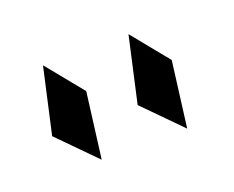

<svg xmlns="http://www.w3.org/2000/svg" viewBox="-49 -956 420 344"><g transform="rotate(-20 160.5 -783.5)"><path d="M27 -756 96 -686 112 -811 55 -881ZM190 -756 259 -686 275 -811 218 -881Z"/></g></svg>

Font: bitstorm
Style: sucn
Weight: 400
Version: Version 0.2